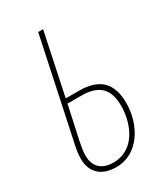

<svg xmlns="http://www.w3.org/2000/svg" viewBox="-179 -796 772 884"><g transform="rotate(-30 206.5 -354.5)"><path d="M173 5C294 5 360 -116 360 -228C360 -331 312 -386 199 -386H129L198 -714H172L60 -186C53 -153 50 -133 50 -109C50 -39 94 5 173 5ZM172 -20C109 -20 76 -55 76 -111C76 -134 80 -155 86 -186L124 -361H198C291 -361 333 -319 333 -229C333 -136 287 -20 172 -20Z"/></g></svg>

Font: Noto Sans Condensed Thin
Style: Italic
Weight: 100
Width: 3
Italic angle: -12°
Designer: Monotype Design Team
Foundry: Monotype Imaging Inc.
Version: Version 2.013